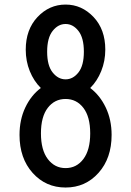

<svg xmlns="http://www.w3.org/2000/svg" viewBox="-20 -816 577 845"><path d="M65.9 -222.2Q65.9 -289.1 91.3 -342.8Q116.7 -396.5 159.7 -428.7Q128.9 -459 111.1 -502.9Q93.3 -546.9 93.3 -597.2Q93.3 -686 145 -741Q196.8 -795.9 268.6 -795.9Q339.8 -795.9 391.6 -741.2Q443.4 -686.5 443.4 -597.7Q443.4 -547.4 425.5 -503.2Q407.7 -459 377 -428.7Q419.9 -396.5 445.6 -342.5Q471.2 -288.6 471.2 -222.2Q471.2 -119.6 413.6 -55.2Q356 9.3 268.6 9.3Q181.2 9.3 123.5 -55.2Q65.9 -119.6 65.9 -222.2ZM211.7 -497.1Q235.8 -466.8 268.6 -466.8Q301.3 -466.8 325.2 -497.1Q349.1 -527.3 349.1 -588.4Q349.1 -649.4 325.2 -679.9Q301.3 -710.4 268.6 -710.4Q235.8 -710.4 211.7 -679.9Q187.5 -649.4 187.5 -588.4Q187.5 -527.3 211.7 -497.1ZM268.6 -76.2Q316.9 -76.2 346.9 -116Q377 -155.8 377 -229Q377 -302.2 346.9 -341.3Q316.9 -380.4 268.6 -380.4Q220.2 -380.4 190.2 -341.3Q160.2 -302.2 160.2 -229Q160.2 -155.8 190.4 -116Q220.7 -76.2 268.6 -76.2Z"/></svg>

Font: Voltaire
Style: Regular
Weight: 400
Designer: Yvonne Schttler
Foundry: Yvonne Schttler
Version: Version 1.003